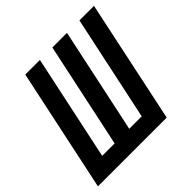

<svg xmlns="http://www.w3.org/2000/svg" viewBox="-222 -788 938 938"><g transform="rotate(-45 247.0 -318.5)"><path d="M264.2 -637.2H365.2L249 -90.8H335L451.2 -637.2H551.8L417 0H-58.1L77.1 -637.2H178.2L62 -90.8H147.9Z"/></g></svg>

Font: Anonymous Pro
Style: Bold Italic
Weight: 700
Italic angle: -12°
Monospace: yes
Designer: Mark Simonson
Version: Version 1.003